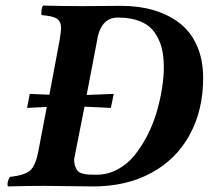

<svg xmlns="http://www.w3.org/2000/svg" viewBox="-20 -667 749 689"><path d="M388.2 -330.1 377.9 -279.8 283.2 -284.2 246.1 -96.2Q246.1 -80.1 250.2 -69.1Q254.4 -58.1 260 -52.5Q265.6 -46.9 277.6 -43.9Q289.6 -41 298.8 -40.5Q308.1 -40 326.2 -40Q366.2 -40 401.9 -59.1Q437.5 -78.1 463.1 -110.1Q488.8 -142.1 509.3 -182.1Q529.8 -222.2 542.5 -265.9Q555.2 -309.6 561.5 -350.3Q567.9 -391.1 567.9 -425.8Q567.9 -465.3 560.1 -495.8Q552.2 -526.4 533.9 -551.8Q515.6 -577.1 482.7 -590.6Q449.7 -604 402.8 -604Q347.7 -604 331.1 -537.1V-536.1L291 -326.2ZM276.9 -645Q301.3 -645 345.9 -645.5Q390.6 -646 415 -646Q479 -646 531.7 -630.4Q584.5 -614.7 624.5 -584Q664.6 -553.2 686.8 -502.9Q709 -452.6 709 -387.2Q709 -271.5 660.6 -183.1Q612.3 -94.7 522.7 -46.4Q433.1 2 314.9 2Q296.9 2 229 1Q161.1 0 140.1 0Q79.1 0 8.8 2Q5.4 -3.4 8.3 -15.4Q11.2 -27.3 16.1 -32.2Q68.8 -38.1 88.1 -55.2Q107.4 -72.3 117.2 -122.1L147.9 -283.2L77.1 -279.8L86.9 -330.1L157.2 -327.1L193.8 -522Q199.2 -555.2 199.2 -565.9Q199.2 -589.8 184.1 -599.9Q168.9 -609.9 128.9 -612.8Q127.4 -621.1 129.4 -632.3Q131.3 -643.6 134.8 -647Q205.1 -645 276.9 -645Z"/></svg>

Font: Common Serif
Style: Bold Italic
Weight: 700
Italic angle: -12°
Designer: Philipp H. Poll, Khaled Hosny
Foundry: Stefan Peev, Context Ltd.
Version: Version 1.026